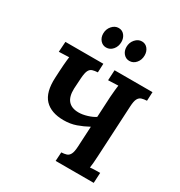

<svg xmlns="http://www.w3.org/2000/svg" viewBox="-216 -1098 1166 1245"><g transform="rotate(30 367.0 -475.5)"><path d="M385 0 389 -66Q411 -67 427 -72Q443 -77 452.5 -95Q462 -113 464 -153L472 -306Q432 -284 389.5 -269Q347 -254 297 -254Q203 -254 155 -304.5Q107 -355 113 -467Q114 -492 115.5 -516.5Q117 -541 118.5 -563Q120 -585 122 -601.5Q124 -618 125 -626L49 -623L54 -700H338L335 -634Q313 -633 296.5 -628Q280 -623 271 -605.5Q262 -588 259 -547L254 -466Q252 -405 278 -375.5Q304 -346 356 -346Q385 -346 419.5 -356.5Q454 -367 476 -382L484 -536Q486 -563 488.5 -588Q491 -613 493 -626L418 -623L422 -700H706L703 -634Q681 -633 664.5 -628Q648 -623 638.5 -605.5Q629 -588 627 -547L607 -164Q606 -137 603.5 -112Q601 -87 599 -74Q615 -76 639.5 -76.5Q664 -77 674 -77L670 0ZM474 -800Q448 -800 430.5 -820Q413 -840 413 -870Q413 -903 434 -927Q455 -951 483 -951Q510 -951 526.5 -930.5Q543 -910 543 -881Q543 -847 523 -823.5Q503 -800 474 -800ZM300 -800Q274 -800 256.5 -820Q239 -840 239 -870Q239 -903 260 -927Q281 -951 309 -951Q336 -951 352.5 -930.5Q369 -910 369 -881Q369 -847 349 -823.5Q329 -800 300 -800Z"/></g></svg>

Font: Lora
Style: Bold Italic
Weight: 700
Italic angle: -3°
Designer: Olga Karpushina, Alexei Vanyashin (Cyrillic)
Foundry: Cyreal
Version: Version 3.004